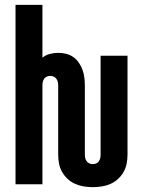

<svg xmlns="http://www.w3.org/2000/svg" viewBox="-20 -760 590 792"><path d="M363 12Q344 12 325.5 9Q307 6 290 -1.5Q273 -9 259 -22Q245 -35 236 -51Q227 -67 223.5 -85.5Q220 -104 220 -123V-407Q220 -414 218.5 -421.5Q217 -429 212.5 -435Q208 -441 201.5 -444Q195 -447 187 -447Q180 -447 173 -444Q166 -441 162 -435Q158 -429 156.5 -421.5Q155 -414 155 -407V0H44V-740H155V-522Q168 -533 185.5 -537.5Q203 -542 220 -542Q237 -542 253 -538Q269 -534 282.5 -524.5Q296 -515 305.5 -501Q315 -487 320.5 -471.5Q326 -456 328 -439.5Q330 -423 330 -407V-123Q330 -116 331.5 -108.5Q333 -101 337.5 -95Q342 -89 348.5 -86Q355 -83 363 -83Q370 -83 377 -86Q384 -89 388 -95Q392 -101 393.5 -108.5Q395 -116 395 -123V-530H506V-123Q506 -104 502.5 -85.5Q499 -67 490 -51Q481 -35 467 -22Q453 -9 436 -1.5Q419 6 400 9Q381 12 363 12Z"/></svg>

Font: Lode Term
Style: Bold
Weight: 700
Monospace: yes
Designer: Belleve Invis
Foundry: Belleve Invis
Version: Version 29.2.0